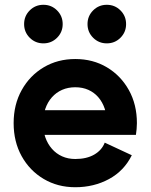

<svg xmlns="http://www.w3.org/2000/svg" viewBox="-20 -765 625 797"><path d="M85.4 -307.6V-205.1H412.6L503.4 -307.6ZM414.8 -172.9Q402.6 -141.4 371 -123.2Q339.4 -105 292.5 -105Q262.2 -105 237.7 -116.1Q213.1 -127.2 195.4 -147.5Q177.7 -167.7 168.2 -194.8Q158.7 -221.9 158.7 -253.9Q158.7 -286.6 168.2 -313.8Q177.7 -341.1 195.4 -361.1Q213.1 -381.1 237.8 -392Q262.5 -402.8 292.5 -402.8Q322.5 -402.8 346.8 -392Q371.1 -381.1 388.3 -361.1Q405.5 -341.1 414.7 -313.8Q423.8 -286.6 423.8 -253.9Q423.8 -240.7 419.9 -228.5Q416 -216.3 412.6 -205.1H544.2Q545.9 -217 547.1 -229.2Q548.3 -241.5 548.3 -253.9Q548.3 -331.1 514.9 -391.1Q481.4 -451.2 423.7 -485.6Q366 -520 292.5 -520Q219.2 -520 161.4 -485.6Q103.5 -451.2 70.1 -391.1Q36.6 -331.1 36.6 -253.9Q36.6 -176.8 69.9 -116.7Q103.3 -56.6 161.3 -22.2Q219.2 12.2 292.5 12.2Q369.6 12.2 432.4 -21.7Q495.1 -55.7 527.1 -120.6ZM343.3 -665Q343.3 -631.6 366.6 -608.3Q389.9 -585 423.3 -585Q456.8 -585 480.1 -608.3Q503.4 -631.6 503.4 -665Q503.4 -698.5 480.1 -721.8Q456.8 -745.1 423.3 -745.1Q389.9 -745.1 366.6 -721.8Q343.3 -698.5 343.3 -665ZM80.1 -665Q80.1 -631.6 103.4 -608.3Q126.7 -585 160.2 -585Q193.6 -585 216.9 -608.3Q240.2 -631.6 240.2 -665Q240.2 -698.5 216.9 -721.8Q193.6 -745.1 160.2 -745.1Q126.7 -745.1 103.4 -721.8Q80.1 -698.5 80.1 -665Z"/></svg>

Font: Giphurs
Style: Regular
Weight: 400
Version: Version 2.010